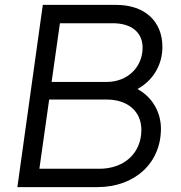

<svg xmlns="http://www.w3.org/2000/svg" viewBox="-20 -765 740 785"><path d="M51 0H378C531 0 638 -98 638 -239C638 -306 603 -368 542 -401C606 -436 644 -500 644 -573C644 -678 572 -745 455 -745H155ZM141 -75 181 -358H416C503 -358 558 -309 558 -234C558 -139 488 -75 386 -75ZM191 -430 225 -670H441C516 -670 563 -634 563 -570C563 -490 501 -430 416 -430Z"/></svg>

Font: Mluvka
Style: Italic
Weight: 400
Italic angle: -8°
Designer: Modified by Jiří Krblich, Original typeface by Gumpita Rahayu
Foundry: Gumpita Rahayu & Jiří Krblich
Version: Version 2.000;Glyphs 3.1.1 (3134)